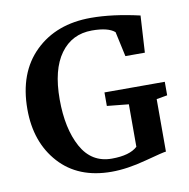

<svg xmlns="http://www.w3.org/2000/svg" viewBox="-68 -624 688 699"><g transform="rotate(-10 276.0 -274.5)"><path d="M290 8Q167 8 97 -69.5Q27 -147 27 -269Q27 -404 105.5 -480.5Q184 -557 312 -557Q392 -557 492 -534L484 -398H412L392 -490Q368 -511 308 -511Q234 -511 191.5 -452.5Q149 -394 149 -284Q149 -176 186.5 -107.5Q224 -39 299 -39Q365 -39 394 -66V-223L314 -231V-281H537V-231L497 -224V-30Q489 -30 418.5 -11Q348 8 290 8Z"/></g></svg>

Font: Aikya SemiBold
Style: Regular
Weight: 600
Designer: Neelakash Kshetrimayum (Latin subset based on Merriweather by Eben Sorkin)
Foundry: Brand New Type
Version: Version 1.00 b005